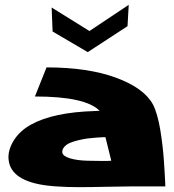

<svg xmlns="http://www.w3.org/2000/svg" viewBox="-20 -802 717 792"><path d="M193 -771 349 -674 511 -782 506 -694 342 -587 197 -672ZM237 -173Q239 -158 268.5 -149Q298 -140 341.5 -139Q385 -138 405.5 -138Q426 -138 439 -139L415 -236Q412 -236 405 -236Q398 -236 379 -234.5Q360 -233 343 -231Q326 -229 305 -224Q284 -219 269.5 -213Q255 -207 245.5 -196.5Q236 -186 237 -173ZM611 -371Q620 -354 628 -326Q636 -298 641 -267.5Q646 -237 650 -203.5Q654 -170 656 -140Q658 -110 659.5 -85.5Q661 -61 661.5 -47Q662 -33 662 -33H592H590H515Q479 -33 416.5 -31.5Q354 -30 305 -30Q256 -30 214 -33Q47 -43 20 -122Q7 -162 27 -204.5Q47 -247 87 -275Q168 -331 329 -342Q358 -344 391 -345Q333 -404 124 -404L172 -524Q343 -524 458.5 -481.5Q574 -439 611 -371Z"/></svg>

Font: LONDON PRESLEY
Style: Regular
Weight: 400
Version: Version 001.000